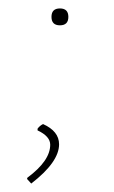

<svg xmlns="http://www.w3.org/2000/svg" viewBox="-20 -335 270 455"><path d="M102 -295Q102 -315 122 -315Q142 -315 142 -295Q142 -275 122 -275Q102 -275 102 -295ZM82 -41Q120 -24 120 7Q120 49 54 100L44 89L45 86Q99 46 99 8Q99 -12 69 -26V-30Q74 -37 82 -41Z"/></svg>

Font: Alegreya Sans Thin
Style: Italic
Weight: 100
Italic angle: -7°
Designer: Juan Pablo del Peral
Foundry: Huerta Tipografica
Version: Version 2.007